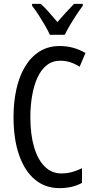

<svg xmlns="http://www.w3.org/2000/svg" viewBox="-20 -963 486 993"><path d="M292 -649Q251 -649 221.5 -625.5Q192 -602 173.5 -561Q155 -520 146 -467.5Q137 -415 137 -357Q137 -267 156.5 -201.5Q176 -136 212 -101Q248 -66 297 -66Q327 -66 353.5 -73.5Q380 -81 404 -93V-17Q380 -4 351 3Q322 10 287 10Q214 10 161 -34Q108 -78 79 -160.5Q50 -243 50 -358Q50 -434 64.5 -500.5Q79 -567 109 -617.5Q139 -668 184 -696.5Q229 -725 289 -725Q325 -725 358 -716Q391 -707 422 -689L392 -618Q370 -632 345 -640.5Q320 -649 292 -649ZM238 -783Q228 -805 213 -831Q198 -857 181 -883.5Q164 -910 146 -933V-943H191Q210 -926 232.5 -900.5Q255 -875 277 -849Q303 -879 320.5 -898Q338 -917 363 -943H408V-933Q393 -913 375.5 -886.5Q358 -860 342 -833Q326 -806 315 -783Z"/></svg>

Font: Noto Sans Arabic ExtraCondensed
Style: Regular
Weight: 400
Width: 2
Designer: Monotype Design Team, Nadine Chahine, Nizar Qandah and Khaled Hosny
Foundry: Monotype Imaging Inc.
Version: Version 2.012